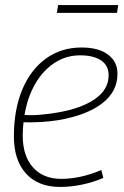

<svg xmlns="http://www.w3.org/2000/svg" viewBox="-20 -730 491 760"><path d="M389 -26Q351 -9 306 0.5Q261 10 218 10Q131 10 83 -43Q35 -96 35 -190Q35 -296 68 -375Q101 -454 161.5 -498Q222 -542 303 -542Q370 -542 407.5 -514Q445 -486 445 -438Q445 -367 384 -320.5Q323 -274 214 -255Q178 -249 141.5 -247Q105 -245 73 -246Q70 -220 70 -193Q70 -113 110.5 -67.5Q151 -22 222 -22Q299 -22 381 -57ZM297 -511Q242 -511 196.5 -481.5Q151 -452 120 -399Q89 -346 77 -275Q108 -273 142 -276Q176 -279 210 -285Q303 -301 356.5 -338.5Q410 -376 410 -432Q410 -471 380 -491Q350 -511 297 -511ZM205 -679 210 -710H448L443 -679Z"/></svg>

Font: Georama ExtraLight
Style: Italic
Weight: 200
Italic angle: -9°
Designer: Jean-Baptiste Levee
Foundry: Production Type
Version: Version 1.000